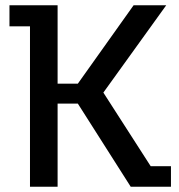

<svg xmlns="http://www.w3.org/2000/svg" viewBox="-20 -710 680 730"><path d="M94 -610H16V-690H199V-392H276L488 -690H612L373 -358L553 -78H630V0H477L276 -316H199V0H94Z"/></svg>

Font: Mozilla Headline BETA
Style: Regular
Weight: 400
Designer: Studio DRAMA
Foundry: Studio DRAMA
Version: Version 0.100